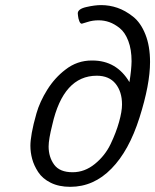

<svg xmlns="http://www.w3.org/2000/svg" viewBox="-20 -720 603 746"><path d="M98.1 -153.8Q98.1 -172.9 103.5 -203.9Q108.9 -234.9 121.8 -280Q134.8 -325.2 163.8 -371.6Q192.9 -418 233.9 -449.2Q279.8 -485.4 337.9 -484.9H338.9Q433.1 -484.9 482.9 -400.9Q490.7 -448.7 491.2 -481.9Q491.2 -527.8 478.5 -561Q465.8 -594.2 445.3 -610.6Q424.8 -627 404.8 -634Q384.8 -641.1 362.8 -641.1Q339.8 -641.1 319.8 -634.5Q299.8 -627.9 297.9 -627.9Q292 -627.9 288.1 -637.9Q284.2 -647.9 283.2 -658.2L282.2 -668Q282.2 -685.1 315.2 -692.6Q348.1 -700.2 373 -700.2Q405.3 -700.2 436 -689.7Q466.8 -679.2 496.8 -655.5Q526.9 -631.8 544.9 -586.4Q563 -541 563 -479Q563 -392.1 522 -262.9Q481 -133.8 413.1 -64.9Q344.2 5.9 252.9 5.9Q209 5.9 177 -10Q145 -25.9 128.4 -51.5Q111.8 -77.1 105 -102.5Q98.1 -127.9 98.1 -153.8ZM168.9 -150.9Q168.9 -109.9 190.4 -80.3Q211.9 -50.8 262.2 -50.8Q309.1 -50.8 348.6 -83Q388.2 -115.2 409.7 -160.2Q431.2 -205.1 442.6 -246.1Q454.1 -287.1 454.1 -314Q454.1 -363.8 429 -394.8Q403.8 -425.8 356 -425.8Q226.1 -425.8 183.1 -234.9Q168.9 -178.7 168.9 -150.9Z"/></svg>

Font: CMU Concrete
Style: Italic
Weight: 500
Italic angle: -14.04°
Version: Version 0.7.0